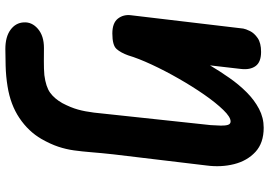

<svg xmlns="http://www.w3.org/2000/svg" viewBox="-160 -430 980 699"><g transform="rotate(90 329.5 -80.0)"><path d="M158 390Q113.5 390 88 371.2Q62.5 352.5 61 323Q59 293.5 84.5 271.5Q110 249.5 154 249.5Q173 249.5 201.8 249.8Q230.5 250 253 248Q295.5 242.5 317 227Q338.5 211.5 355 182.5Q371 152 378.2 126Q385.5 100 389.5 67.2Q393.5 34.5 398.5 -17L435 -357.5Q436.5 -378.5 436.8 -394.8Q437 -411 434 -420.5Q431 -430 421.5 -430Q405.5 -430 379.8 -403.5Q354 -377 324.2 -334.2Q294.5 -291.5 265.8 -241.2Q237 -191 214.5 -142.5Q192 -94 181 -57Q171.5 -30.5 158 -15Q144.5 0.5 101.5 0.5Q63 0.5 47.2 -19.8Q31.5 -40 35 -67.5L83.5 -476Q85 -485 92.5 -500.5Q100 -516 118 -528.5Q136 -541 168.5 -541Q205.5 -541 220 -521Q234.5 -501 230.5 -467.5L217.5 -355Q238.5 -390.5 262.8 -425.2Q287 -460 315.2 -488.2Q343.5 -516.5 375.8 -533.5Q408 -550.5 444.5 -550.5Q500 -550.5 532.5 -520.5Q565 -490.5 577 -443Q589 -395.5 582 -342.5L541.5 -4Q536.5 41.5 533.8 76.2Q531 111 527 140Q523 169 513.5 197.5Q504 226 485.5 258.5Q458 306 409.2 338.8Q360.5 371.5 294 382Q257.5 388 219 389Q180.5 390 158 390Z"/></g></svg>

Font: Edu SA Hand
Style: Bold
Weight: 700
Designer: Tina and Corey Anderson, Eben Sorkin, Mirko Velimirovic
Foundry: Google for Education
Version: Version 2.000